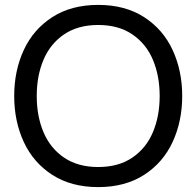

<svg xmlns="http://www.w3.org/2000/svg" viewBox="-20 -752 802 784"><path d="M38 -360Q38 -463 77 -547.5Q116 -632 193.5 -682Q271 -732 381 -732Q491 -732 568.5 -682Q646 -632 685 -547.5Q724 -463 724 -360Q724 -257 685 -172.5Q646 -88 568.5 -38Q491 12 381 12Q271 12 193.5 -38Q116 -88 77 -172.5Q38 -257 38 -360ZM381 -70Q464 -70 520.5 -108.5Q577 -147 604.5 -212.5Q632 -278 632 -360Q632 -442 604.5 -507.5Q577 -573 520.5 -611.5Q464 -650 381 -650Q298 -650 241.5 -611.5Q185 -573 157.5 -507.5Q130 -442 130 -360Q130 -278 157.5 -212.5Q185 -147 241.5 -108.5Q298 -70 381 -70Z"/></svg>

Font: Aspekta 400
Style: Regular
Weight: 400
Designer: Ivo Dolenc
Version: Version 2.000